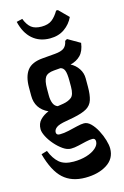

<svg xmlns="http://www.w3.org/2000/svg" viewBox="-137 -793 675 1045"><g transform="rotate(-15 200.5 -270.0)"><path d="M209 192Q132 192 85 149Q38 106 11 7L44 -3Q62 43 90 67Q118 91 170 91Q210 91 243 81Q276 71 296 53.5Q316 36 316 16Q316 -2 299 -2Q284 -2 262 3Q240 8 217 13.5Q194 19 174 19Q153 19 130 3Q107 -13 86.5 -36.5Q66 -60 53.5 -84.5Q41 -109 41 -126Q41 -158 60.5 -178Q80 -198 108 -209Q39 -241 39 -315V-362Q39 -424 64.5 -457.5Q90 -491 152 -496L223 -502Q258 -505 274 -517Q290 -529 295 -556L307 -563L376 -523Q370 -478 347.5 -455Q325 -432 290 -424Q317 -410 333.5 -385Q350 -360 350 -330V-283Q350 -237 341 -209Q332 -181 306.5 -166Q281 -151 231 -141L188 -133Q146 -126 131 -114.5Q116 -103 116 -88Q116 -72 136 -72Q159 -72 185.5 -78Q212 -84 236.5 -90Q261 -96 277 -96Q297 -96 315.5 -77.5Q334 -59 348.5 -31.5Q363 -4 371.5 24.5Q380 53 380 73Q380 130 331.5 161Q283 192 209 192ZM132 -293Q132 -266 139.5 -247.5Q147 -229 164 -223L196 -228Q225 -233 243 -247Q261 -261 261 -307V-340Q261 -381 254 -398.5Q247 -416 231 -419L194 -416Q157 -413 144.5 -394Q132 -375 132 -330ZM220 -590Q161 -590 121.5 -624.5Q82 -659 67 -724L100 -732Q114 -696 134.5 -680Q155 -664 192 -664Q229 -664 250.5 -680.5Q272 -697 290 -728H300L353 -675Q336 -638 302 -614Q268 -590 220 -590Z"/></g></svg>

Font: Jaini Purva
Style: Regular
Weight: 400
Designer: Maithili Shingre, Girish Dalvi (Devanagari), Taresh Vohra (Latin)
Foundry: Ek Type
Version: Version 2.000; ttfautohint (v1.8.4.7-5d5b)